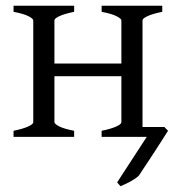

<svg xmlns="http://www.w3.org/2000/svg" viewBox="-20 -474 616 665"><path d="M26.9 0V-21Q60.1 -27.8 77.6 -35.9Q95.2 -43.9 95.2 -50.8V-403.3Q95.2 -409.2 78.9 -417.7Q62.5 -426.3 26.9 -433.1V-454.1H236.8V-433.1Q203.6 -426.3 186 -418.2Q168.5 -410.2 168.5 -403.3V-253.9H400.4V-403.3Q400.4 -409.2 384 -417.7Q367.7 -426.3 332 -433.1V-454.1H542V-433.1Q508.8 -426.3 491.2 -418.2Q473.6 -410.2 473.6 -403.3V-34.2H549.3L562 -21Q559.6 -17.6 552.7 -6.6Q545.9 4.4 536.1 19.5Q526.4 34.7 515.1 52Q503.9 69.3 493.4 85.2Q482.9 101.1 474.1 114.3Q465.3 127.4 460.9 134.3Q455.1 140.1 446.8 145.5Q438.5 150.9 429.7 155.8Q420.9 160.6 412.4 164.3Q403.8 168 397.5 170.9Q394 167.5 391.8 164.8Q389.6 162.1 385.7 157.7L488.3 0H332V-21Q365.2 -27.8 382.8 -35.9Q400.4 -43.9 400.4 -50.8V-210H168.5V-50.8Q168.5 -44.9 184.8 -36.4Q201.2 -27.8 236.8 -21V0Z"/></svg>

Font: Gentium Unicode
Style: Regular
Weight: 400
Version: Version 1.009